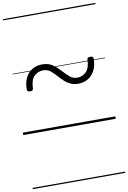

<svg xmlns="http://www.w3.org/2000/svg" viewBox="-139 -1035 1041 1560"><g transform="rotate(-10 381.5 -255.0)"><path d="M516 -333Q478 -333 450.5 -345.5Q423 -358 401.5 -378Q380 -398 361 -420Q334 -450 309.5 -470Q285 -490 248 -490Q208 -490 176.5 -460.5Q145 -431 143 -361Q143 -340 118 -340Q104 -340 98 -345Q92 -350 92 -362Q93 -421 114.5 -460.5Q136 -500 171.5 -519.5Q207 -539 248 -539Q304 -539 339 -513Q374 -487 403 -454Q430 -424 455 -403.5Q480 -383 516 -383Q556 -383 587 -413Q618 -443 620 -512Q620 -532 645 -532Q659 -532 665 -527.5Q671 -523 671 -511Q671 -452 649 -412.5Q627 -373 592 -353Q557 -333 516 -333ZM0 436H763V446H0ZM0 -20H763V0H0ZM0 -505H763V-500H0ZM0 -956H763V-946H0Z"/></g></svg>

Font: Playwrite HU Guides
Style: Regular
Weight: 400
Designer: Veronika Burian, José Scaglione
Foundry: TypeTogether
Version: Version 1.003